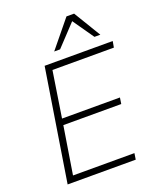

<svg xmlns="http://www.w3.org/2000/svg" viewBox="-168 -1035 932 1134"><g transform="rotate(-20 298.5 -467.5)"><path d="M57 0 169 -705H597L590 -666H204L159 -377H523L517 -338H153L105 -39H491L485 0ZM251 -765 390 -935H438L541 -765H504L412 -897L288 -765Z"/></g></svg>

Font: Mulish ExtraLight ExtraLight
Style: Italic
Weight: 250
Italic angle: -9°
Version: Version 3.603